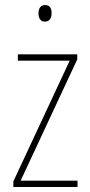

<svg xmlns="http://www.w3.org/2000/svg" viewBox="-20 -743 357 763"><path d="M159 -723C139 -723 133 -706 133 -690C133 -672 140 -657 158 -657C177 -657 185 -671 185 -691C185 -707 180 -723 159 -723ZM288 0V-25H62L287 -507V-527H51V-502H257L33 -22V0Z"/></svg>

Font: Noto Sans Devanagari Condensed Thin
Style: Regular
Weight: 100
Width: 3
Designer: Jelle Bosma - Monotype Design Team
Foundry: Monotype Imaging Inc.
Version: Version 2.004